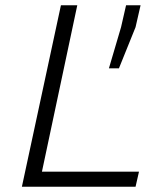

<svg xmlns="http://www.w3.org/2000/svg" viewBox="-20 -708 625 728"><path d="M63 0 211 -688H273L139 -57H507L494 0ZM393 -449 439 -605 458 -688H513L494 -605L431 -449Z"/></svg>

Font: Saira SemiExpanded Light
Style: Italic
Weight: 300
Width: 6
Italic angle: -12°
Designer: Hector Gatti with collaboration of the Omnibus-Type team
Foundry: Omnibus-Type
Version: Version 1.101